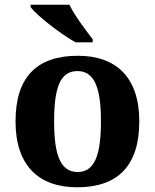

<svg xmlns="http://www.w3.org/2000/svg" viewBox="-20 -786 659 816"><path d="M301 -606H374V-619C345 -657 296 -721 275 -766H110V-756C135 -721 237 -642 301 -606ZM308 10C481 10 572 -82 572 -270C572 -458 473 -549 311 -549C136 -549 46 -458 46 -270C46 -82 145 10 308 10ZM310 -55C236 -55 210 -129 210 -270C210 -412 235 -484 309 -484C382 -484 409 -412 409 -270C409 -129 383 -55 310 -55Z"/></svg>

Font: Noto Serif Hentaigana Bold
Style: Regular
Weight: 700
Designer: Kazuhiro Yamada
Foundry: nipponia
Version: Version 1.000